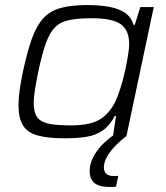

<svg xmlns="http://www.w3.org/2000/svg" viewBox="-20 -538 655 758"><path d="M236 8Q170 8 129.5 -3Q89 -14 71 -42.5Q53 -71 53 -123Q53 -148 57.5 -181.5Q62 -215 71 -257Q88 -336 106.5 -387Q125 -438 151.5 -466.5Q178 -495 219.5 -506.5Q261 -518 323 -518Q376 -518 414 -510.5Q452 -503 475.5 -486Q499 -469 507 -440H512L534 -510H587L479 0H426L438 -80H433Q414 -43 386.5 -23.5Q359 -4 322 2Q285 8 236 8ZM257 -43Q304 -43 334 -50.5Q364 -58 384 -73Q404 -88 421 -112Q433 -129 443.5 -156Q454 -183 462.5 -213.5Q471 -244 477 -273.5Q483 -303 486.5 -327Q490 -351 490 -363Q490 -420 456 -443Q422 -466 343 -466Q289 -466 254 -459Q219 -452 197.5 -430.5Q176 -409 161 -367Q146 -325 131 -255Q123 -215 118 -184Q113 -153 113 -131Q113 -94 127 -75Q141 -56 173 -49.5Q205 -43 257 -43ZM411 200Q382 200 365 192Q348 184 341 170Q334 156 334 137Q334 100 360.5 61.5Q387 23 436 -10L478 0Q461 12 440 33Q419 54 404.5 77.5Q390 101 390 124Q390 137 398.5 147Q407 157 430 157Q433 157 436.5 157Q440 157 447 156L438 199Q431 200 424.5 200Q418 200 411 200Z"/></svg>

Font: Saira SemiExpanded Light
Style: Italic
Weight: 300
Width: 6
Italic angle: -12°
Designer: Hector Gatti with collaboration of the Omnibus-Type team
Foundry: Omnibus-Type
Version: Version 1.101